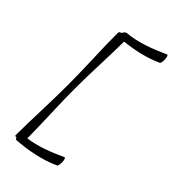

<svg xmlns="http://www.w3.org/2000/svg" viewBox="-206 -943 986 1095"><g transform="rotate(30 286.5 -396.0)"><path d="M68 22C155 38 244 47 340 31C346 30 353 15 357 -2C361 -19 359 -32 353 -31C273 -17 191 -8 116 -18C149 -145 175 -273 209 -400C242 -524 284 -648 318 -772C394 -760 472 -755 555 -769C560 -770 568 -785 571 -802C575 -819 573 -832 567 -831C478 -816 388 -807 306 -822C299 -823 289 -817 282 -808C272 -807 265 -804 263 -800C227 -667 201 -533 165 -400C130 -267 85 -133 49 0C47 3 52 7 60 8C59 15 62 20 68 22Z"/></g></svg>

Font: Nupuram ExtraLight Oblique
Style: Regular
Weight: 200
Designer: Santhosh Thottingal (santhosh.thottingal@gmail.com)
Foundry: SMC
Version: Version 1.000